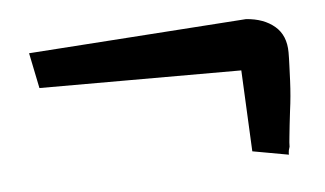

<svg xmlns="http://www.w3.org/2000/svg" viewBox="-30 -397 483 285"><g transform="rotate(-5 211.5 -254.0)"><path d="M30.3 -282.2 19.5 -335 344.7 -357.4Q371.1 -355.5 387.2 -341.8Q403.3 -328.1 403.3 -302.7Q403.3 -293.9 402.8 -282.7Q402.3 -271.5 401.9 -260.3Q401.4 -249 400.4 -237.8Q399.4 -226.6 397.9 -215.8Q396.5 -205.1 395.5 -195.3Q394.5 -185.5 393.6 -177.2Q392.6 -168.9 392.6 -163.1Q390.6 -157.2 390.6 -154.3V-151.4L336.9 -161.1L331.1 -282.2Z"/></g></svg>

Font: Neucha
Style: Regular
Weight: 400
Designer: Jovanny Lemonad
Foundry: Jovanny Lemonad
Version: Version 001.001